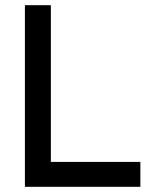

<svg xmlns="http://www.w3.org/2000/svg" viewBox="-20 -720 579 740"><path d="M76 0V-700H176V0ZM127 0V-96H521V0Z"/></svg>

Font: Fustat SemiBold
Style: Regular
Weight: 600
Designer: Mohamed Gaber, Khaled Hosny, Laura Garcia Mut
Foundry: Kief Type Foundry, Alif Type Foundry, Hard Type Foundry
Version: Version 1.007